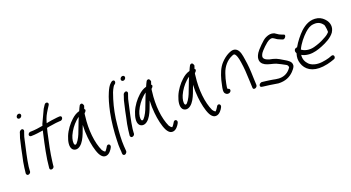

<svg xmlns="http://www.w3.org/2000/svg" viewBox="-59 -1439 4332 2372"><g transform="rotate(-20 2107.5 -253.0)"><path d="M201 -650C217 -650 232 -662 236 -678C240 -695 229 -709 212 -709C195 -709 181 -696 177 -680C173 -663 185 -650 201 -650ZM43 8C43 12 44 14 44 19C50 57 102 38 102 6V-4C102 -10 103 -27 106 -52C119 -150 147 -266 169 -365V-366C175 -401 185 -435 196 -463L203 -482C207 -491 205 -499 202 -504C190 -526 158 -512 150 -492L149 -491L143 -471C131 -440 120 -404 113 -364C102 -316 90 -267 81 -216L63 -132C55 -93 47 -23 44 6Z M282 -451H275C259 -451 244 -438 241 -424C238 -409 249 -397 263 -397H271C322 -397 372 -406 423 -413L414 -374C382 -234 348 -76 339 43L338 54C338 90 394 80 396 45V35C396 30 399 13 402 -13C414 -115 443 -255 470 -373C474 -391 478 -408 483 -425C504 -431 529 -433 554 -437C585 -442 631 -449 657 -449H666C681 -449 696 -460 700 -476C704 -492 696 -505 679 -505H670C653 -505 627 -501 627 -501C586 -497 539 -490 498 -481C498 -483 500 -483 500 -485V-486C520 -557 536 -583 571 -640L598 -682C620 -715 574 -738 553 -704L525 -661C520 -653 445 -490 445 -490C442 -483 441 -476 439 -469C393 -460 329 -451 282 -451Z M746 -232C772 -291 815 -349 857 -387C872 -400 884 -411 898 -419C870 -356 846 -283 819 -218C803 -178 762 -107 743 -110C740 -110 737 -111 733 -114C718 -136 727 -187 746 -232ZM994 -486C999 -502 1004 -515 1008 -527C1004 -543 996 -568 973 -560C966 -558 962 -554 958 -549C951 -537 936 -506 927 -484C883 -472 854 -452 821 -422C772 -378 721 -312 693 -242C667 -177 656 -112 684 -75C705 -48 748 -42 786 -73C825 -103 851 -156 872 -208C885 -241 897 -274 910 -309C907 -252 908 -197 914 -143C922 -60 942 37 973 96C988 123 1005 140 1024 147C1074 162 1108 121 1127 94L1140 72C1162 34 1114 3 1093 52L1080 72C1072 83 1066 91 1059 96H1058V94H1054V93C1048 91 1037 81 1025 63C972 -51 953 -227 976 -402C977 -415 978 -425 981 -437C995 -444 1018 -477 994 -486Z M1256 211C1275 224 1301 205 1304 179L1303 166C1303 158 1302 139 1299 111C1294 34 1300 -63 1311 -165C1320 -268 1342 -380 1373 -480C1393 -544 1404 -577 1429 -619C1436 -631 1441 -636 1443 -638L1456 -648C1472 -661 1475 -696 1447 -696C1439 -696 1432 -693 1426 -688L1415 -679C1388 -657 1368 -617 1352 -580C1323 -515 1300 -431 1281 -342C1258 -234 1244 -84 1242 8C1239 58 1240 98 1242 127C1244 160 1247 172 1245 189C1245 190 1246 190 1246 191C1248 209 1251 208 1256 211Z M1567 -650C1583 -650 1598 -662 1602 -678C1606 -695 1595 -709 1578 -709C1561 -709 1547 -696 1543 -680C1539 -663 1551 -650 1567 -650ZM1409 8C1409 12 1410 14 1410 19C1416 57 1468 38 1468 6V-4C1468 -10 1469 -27 1472 -52C1485 -150 1513 -266 1535 -365V-366C1541 -401 1551 -435 1562 -463L1569 -482C1573 -491 1571 -499 1568 -504C1556 -526 1524 -512 1516 -492L1515 -491L1509 -471C1497 -440 1486 -404 1479 -364C1468 -316 1456 -267 1447 -216L1429 -132C1421 -93 1413 -23 1410 6Z M1626 -232C1652 -291 1695 -349 1737 -387C1752 -400 1764 -411 1778 -419C1750 -356 1726 -283 1699 -218C1683 -178 1642 -107 1623 -110C1620 -110 1617 -111 1613 -114C1598 -136 1607 -187 1626 -232ZM1874 -486C1879 -502 1884 -515 1888 -527C1884 -543 1876 -568 1853 -560C1846 -558 1842 -554 1838 -549C1831 -537 1816 -506 1807 -484C1763 -472 1734 -452 1701 -422C1652 -378 1601 -312 1573 -242C1547 -177 1536 -112 1564 -75C1585 -48 1628 -42 1666 -73C1705 -103 1731 -156 1752 -208C1765 -241 1777 -274 1790 -309C1787 -252 1788 -197 1794 -143C1802 -60 1822 37 1853 96C1868 123 1885 140 1904 147C1954 162 1988 121 2007 94L2020 72C2042 34 1994 3 1973 52L1960 72C1952 83 1946 91 1939 96H1938V94H1934V93C1928 91 1917 81 1905 63C1852 -51 1833 -227 1856 -402C1857 -415 1858 -425 1861 -437C1875 -444 1898 -477 1874 -486Z M2196 -232C2222 -291 2265 -349 2307 -387C2322 -400 2334 -411 2348 -419C2320 -356 2296 -283 2269 -218C2253 -178 2212 -107 2193 -110C2190 -110 2187 -111 2183 -114C2168 -136 2177 -187 2196 -232ZM2444 -486C2449 -502 2454 -515 2458 -527C2454 -543 2446 -568 2423 -560C2416 -558 2412 -554 2408 -549C2401 -537 2386 -506 2377 -484C2333 -472 2304 -452 2271 -422C2222 -378 2171 -312 2143 -242C2117 -177 2106 -112 2134 -75C2155 -48 2198 -42 2236 -73C2275 -103 2301 -156 2322 -208C2335 -241 2347 -274 2360 -309C2357 -252 2358 -197 2364 -143C2372 -60 2392 37 2423 96C2438 123 2455 140 2474 147C2524 162 2558 121 2577 94L2590 72C2612 34 2564 3 2543 52L2530 72C2522 83 2516 91 2509 96H2508V94H2504V93C2498 91 2487 81 2475 63C2422 -51 2403 -227 2426 -402C2427 -415 2428 -425 2431 -437C2445 -444 2468 -477 2444 -486Z M2784 -307C2811 -388 2865 -448 2927 -476H2928C2952 -488 2963 -493 2976 -481C2983 -474 2989 -461 2996 -443C3003 -422 3009 -396 3013 -366C3026 -280 3029 -230 3033 -120L3037 -24C3037 13 3093 -2 3095 -37L3091 -135C3088 -247 3084 -299 3070 -386C3062 -438 3054 -496 3020 -526C2987 -553 2951 -545 2911 -526C2870 -506 2836 -478 2805 -445C2757 -394 2729 -322 2708 -243L2694 -180C2685 -141 2675 -94 2696 -73C2705 -63 2715 -57 2728 -57H2736C2751 -57 2768 -70 2771 -85C2774 -100 2764 -113 2749 -113H2746C2739 -121 2743 -148 2750 -180L2764 -243C2770 -264 2776 -284 2784 -307Z M3606 -106C3611 -143 3592 -165 3569 -181C3561 -188 3549 -196 3536 -203C3494 -227 3453 -258 3397 -271L3351 -281C3330 -287 3303 -300 3294 -312C3285 -324 3280 -331 3285 -352C3288 -361 3292 -372 3300 -385C3307 -396 3327 -419 3359 -450C3391 -480 3415 -499 3428 -505C3450 -515 3467 -520 3483 -513L3506 -499C3524 -484 3548 -472 3574 -463L3592 -456C3618 -441 3660 -501 3623 -509L3603 -516C3591 -521 3580 -525 3571 -530C3553 -539 3540 -553 3519 -564H3518C3483 -577 3448 -571 3411 -554C3386 -543 3358 -519 3323 -484C3288 -449 3264 -422 3253 -404C3242 -386 3234 -369 3230 -354C3216 -295 3245 -264 3281 -244C3321 -223 3373 -218 3415 -202C3453 -186 3495 -162 3530 -143C3544 -133 3547 -126 3550 -107C3524 -64 3481 -29 3423 -21C3367 -13 3321 -31 3270 -37C3241 -40 3213 -46 3184 -48L3167 -50C3166 -50 3152 -46 3147 -42C3126 -29 3124 2 3148 5L3164 8C3191 11 3221 16 3251 19C3285 23 3323 32 3359 36H3360C3450 40 3513 10 3561 -39C3577 -55 3599 -81 3606 -104Z M3694 -292C3678 -269 3688 -250 3695 -239C3678 -184 3680 -148 3693 -107C3720 -19 3803 45 3948 29C3991 24 4027 16 4057 6L4099 -8C4107 -10 4112 -15 4116 -18C4131 -41 4118 -68 4092 -61H4091L4049 -46C4024 -38 3993 -32 3954 -27C3878 -18 3818 -39 3786 -71C3756 -102 3735 -142 3742 -199C3767 -184 3797 -175 3836 -172C3901 -168 3963 -189 4013 -209C4078 -235 4152 -272 4193 -330V-331C4233 -394 4212 -452 4187 -486C4164 -516 4133 -544 4087 -555C3993 -576 3920 -531 3862 -479C3815 -434 3762 -368 3726 -304C3710 -304 3698 -296 3694 -292ZM3760 -262 3762 -264C3791 -329 3849 -399 3897 -443C3934 -476 3966 -499 4013 -503C4080 -510 4113 -480 4137 -448C4143 -439 4158 -341 4146 -347C4129 -325 4098 -306 4068 -292V-291H4067C4025 -267 3977 -249 3925 -235C3857 -217 3795 -234 3760 -262Z"/></g></svg>

Font: Stray Cat
Style: BdObl
Weight: 700
Version: Version 1.0